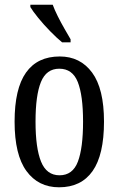

<svg xmlns="http://www.w3.org/2000/svg" viewBox="-20 -786 504 816"><path d="M231 10Q143 10 92.5 -59Q42 -128 42 -269Q42 -409 90.5 -477.5Q139 -546 234 -546Q321 -546 371.5 -477.5Q422 -409 422 -269Q422 -128 373.5 -59Q325 10 231 10ZM233 -41Q289 -41 311 -99Q333 -157 333 -269Q333 -381 310.5 -437.5Q288 -494 232 -494Q177 -494 154 -437.5Q131 -381 131 -269Q131 -157 154.5 -99Q178 -41 233 -41ZM244 -606Q222 -624 194 -652.5Q166 -681 142.5 -710Q119 -739 109 -756V-766H204Q212 -744 225.5 -717Q239 -690 254 -664Q269 -638 280 -619V-606Z"/></svg>

Font: Noto Serif ExtraCondensed
Style: Regular
Weight: 400
Width: 2
Designer: Monotype Design Team
Foundry: Monotype Imaging Inc.
Version: Version 2.015